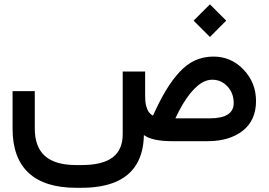

<svg xmlns="http://www.w3.org/2000/svg" viewBox="-20 -664 1263 903"><path d="M890.6 -566.9 967.3 -643.6 1043.9 -566.9 967.3 -490.2ZM662.6 -213.4Q662.6 -199.2 663.8 -186.8Q665 -174.3 667.7 -165Q670.4 -155.8 673.6 -148.2Q676.8 -140.6 681.2 -135.3Q685.5 -129.9 689.9 -126.2Q694.3 -122.6 699.7 -120.6Q731 -189.9 760.5 -239Q790 -288.1 824.2 -325.2Q858.4 -362.3 897.9 -380.1Q937.5 -397.9 983.9 -397.9Q1067.4 -397.9 1125.7 -336.4Q1184.1 -274.9 1184.1 -189Q1184.1 -97.7 1121.3 -48.8Q1058.6 0 956.1 0H790Q695.8 0 656.7 -28.8Q655.3 53.7 621.6 109.1Q587.9 164.6 522.9 191.9Q458 219.2 363.3 219.2H338.4Q190.4 219.2 114.7 149.2Q39.1 79.1 39.1 -59.1V-225.6V-235.4H48.8H133.8H143.6V-225.6V-59.6Q143.6 27.3 191.7 69.8Q239.7 112.3 338.4 112.3H363.3Q462.4 112.3 509.8 76.2Q557.1 40 557.1 -32.7V-317.9V-327.6H566.9H652.8H662.6V-317.9ZM1079.1 -179.2Q1079.1 -226.1 1049.6 -257.6Q1020 -289.1 978.5 -289.1Q961.4 -289.1 944.3 -282.2Q927.2 -275.4 909.9 -261Q892.6 -246.6 875 -225.1Q857.4 -203.6 839.8 -174.1Q822.3 -144.5 804.7 -107.4H965.8Q1079.1 -107.4 1079.1 -179.2Z"/></svg>

Font: Shabnam Medium FD-WOL
Style: Medium-FD-WOL
Weight: 500
Foundry: DejaVu fonts team - Redesigned by Saber Rastikerdar - Based on Vazir font
Version: Version 5.0.1